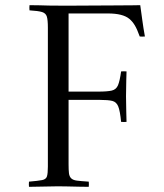

<svg xmlns="http://www.w3.org/2000/svg" viewBox="-20 -721 632 742"><path d="M92 1Q91 -9 92 -19Q127 -22 142.5 -25Q158 -28 161.5 -39.5Q165 -51 165 -77V-614Q165 -644 161 -657Q157 -670 142.5 -674.5Q128 -679 94 -681Q93 -691 94 -701Q118 -701 132.5 -700.5Q147 -700 169 -699.5Q191 -699 235 -699Q276 -699 325 -699.5Q374 -700 418.5 -700Q463 -700 492 -700.5Q521 -701 522 -701Q526 -673 530 -643Q534 -613 540 -580Q529 -579 520 -580Q510 -608 501 -623Q492 -638 480 -648Q455 -669 397 -669H245V-367H360Q395 -367 412 -371Q429 -375 436 -391.5Q443 -408 448 -445Q459 -446 469 -445Q469 -438 468 -410.5Q467 -383 467 -349Q467 -318 468 -288.5Q469 -259 469 -250Q460 -249 448 -250Q444 -292 437 -309.5Q430 -327 414 -331Q398 -335 366 -335H245V-86Q245 -64 246.5 -51.5Q248 -39 255 -32Q262 -25 277 -23Q292 -21 323 -19Q324 -9 323 1Q308 1 285.5 0.5Q263 0 240.5 -0.5Q218 -1 204 -1Q182 -1 148.5 0Q115 1 92 1Z"/></svg>

Font: Castoro Titling
Style: Regular
Weight: 400
Version: Version 2.04